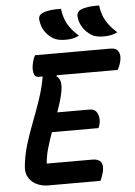

<svg xmlns="http://www.w3.org/2000/svg" viewBox="-61 -981 723 1027"><g transform="rotate(-5 300.0 -467.5)"><path d="M306 -935Q311 -889 331 -853Q351 -817 389 -784Q373 -775 354.5 -771.5Q336 -768 316 -768Q274 -768 249 -783Q194 -819 186 -881Q180 -909 205 -921Q238 -937 306 -935ZM511 -935Q516 -889 536.5 -853Q557 -817 595 -784Q578 -775 559.5 -771.5Q541 -768 521 -768Q478 -768 455 -783Q399 -820 391 -881Q387 -909 410 -921Q444 -937 511 -935ZM154 0Q126 0 98.5 -11.5Q71 -23 53.5 -48.5Q36 -74 40 -114Q46 -173 63.5 -230Q81 -287 103.5 -345Q126 -403 146 -462Q166 -521 177 -583H155Q134 -583 129 -607.5Q124 -632 132 -662Q135 -675 138.5 -684Q142 -693 146 -700H551Q583 -700 594 -679Q605 -658 597 -627Q591 -602 579 -583H253L250 -578Q267 -566 271 -546.5Q275 -527 270 -497Q265 -469 256.5 -441Q248 -413 238 -385H411Q442 -385 453.5 -359Q465 -333 458 -304Q454 -289 450 -282H200Q185 -240 173 -199Q161 -158 158 -117H404Q435 -117 448 -100Q461 -83 453 -46Q449 -33 445 -21Q441 -9 436 0Z"/></g></svg>

Font: Recursive Sn Csl St SmB
Style: Italic
Weight: 600
Italic angle: -15°
Version: Version 1.079;hotconv 1.0.112;makeotfexe 2.5.65598; ttfautoh